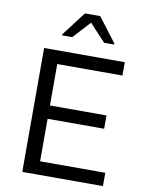

<svg xmlns="http://www.w3.org/2000/svg" viewBox="-98 -982 800 1050"><g transform="rotate(10 302.0 -456.5)"><path d="M185 -779V-773H241L329 -869L418 -773H474V-779L372 -913H287ZM100 -688V0H548V-74H186V-310H500V-384H186V-614H548V-688Z"/></g></svg>

Font: Saira UNSAM
Style: Regular
Weight: 400
Designer: Hector Gatti with collaboration of the Omnibus-Type team
Foundry: Omnibus-Type
Version: Version 0.072;PS 000.072;hotconv 1.0.88;makeotf.lib2.5.64775